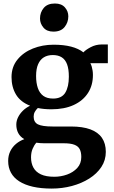

<svg xmlns="http://www.w3.org/2000/svg" viewBox="-20 -831 665 1121"><path d="M282.1 270Q219.6 270 172.2 259.2Q124.7 248.4 92.6 227.8Q60.4 207.3 44.1 177.4Q27.7 147.5 27.7 109Q27.7 76.9 40.2 51.6Q52.6 26.4 74.1 8.6Q95.5 -9.1 121.8 -18.5Q97.9 -32.4 86.5 -54Q75.2 -75.6 75.2 -103.4Q75.2 -125.1 85.5 -146.3Q95.9 -167.4 114 -185Q132.2 -202.7 155.8 -213.7Q98.9 -236 73.1 -279.6Q47.3 -323.1 47.3 -380.8Q47.3 -440.3 81.6 -482.7Q115.8 -525.1 171.8 -547.6Q227.8 -570 293.1 -570Q352 -570 395.3 -558.7Q438.6 -547.4 467.1 -525.3Q478.7 -539 508.9 -555.2Q539.1 -571.5 575.6 -571.5H609.6V-462.2H507.4Q512.4 -453 515.6 -442Q518.8 -431.1 520.6 -419.1Q522.5 -407.1 522.5 -393.8Q522.8 -333.3 493.7 -288.1Q464.5 -242.9 410.2 -217.9Q355.8 -192.9 279.9 -192.9Q258.1 -192.9 238.2 -194.8Q218.4 -196.6 200.9 -200.4Q189.5 -189.7 183 -177.4Q176.5 -165.2 176.5 -150.2Q176.5 -117.5 201.6 -104.9Q226.8 -92.4 287.2 -92.4H394.2Q462.2 -92.4 507.4 -75.8Q552.6 -59.1 575.2 -26.2Q597.8 6.8 597.8 55.6Q597.8 104.3 571.9 143.8Q545.9 183.2 501.1 211.5Q456.3 239.7 399.8 254.9Q343.2 270 282.1 270ZM297 201Q335.7 201 371.7 188.1Q407.7 175.1 431.2 149.5Q454.6 123.9 454.6 85.6Q454.6 58 445.6 40.3Q436.6 22.6 414.4 14.1Q392.2 5.5 352.1 5.5H238.4Q226.1 5.5 214.4 4.6Q202.7 3.7 192.2 2.1Q178.9 17.2 170.1 38.4Q161.2 59.7 161.2 87.8Q161.2 122.4 175.2 147.8Q189.1 173.1 218.9 187.1Q248.7 201 297 201ZM289.9 -255.5Q340 -255.5 361 -289.7Q382 -323.9 382 -383.5Q382 -427.5 371.7 -455.3Q361.4 -483.1 340.6 -496.3Q319.7 -509.6 288.2 -509.6Q257.6 -509.6 235.8 -496.2Q214.1 -482.8 202.4 -455.7Q190.7 -428.7 190.7 -387Q190.7 -346.7 200.9 -317Q211 -287.3 232.8 -271.4Q254.6 -255.5 289.9 -255.5ZM291.5 -646.4Q253.4 -646.4 233.5 -670.1Q213.6 -693.7 213.6 -723Q213.6 -758.5 235.3 -784.5Q257 -810.5 300 -810.5H301Q339.1 -810.5 359 -787.8Q378.9 -765.1 378.9 -735.8Q378.9 -700.3 357.2 -673.3Q335.5 -646.4 292.5 -646.4Z"/></svg>

Font: Merriweather Light
Style: Regular
Weight: 300
Version: Version 2.100